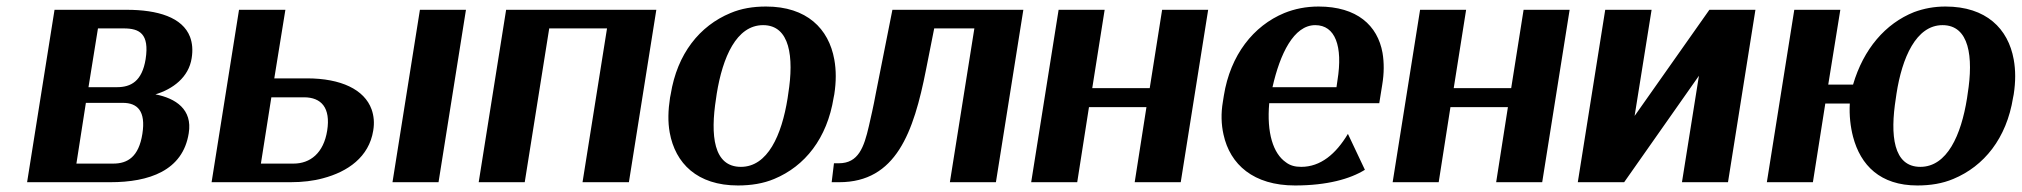

<svg xmlns="http://www.w3.org/2000/svg" viewBox="-20 -558 6192 588"><path d="M63 0H318C436 0 540 -35 558 -150C570 -223 518 -257 456 -269C509 -285 558 -321 567 -380C571 -405 569 -426 562 -445C539 -505 463 -528 368 -528H147ZM214 -57 243 -243H356C401 -243 427 -218 416 -148C405 -78 371 -57 327 -57ZM251 -291 280 -471H359C407 -471 438 -455 426 -377C415 -309 381 -291 338 -291Z M628 0H870C906 0 940 -4 969 -12C1045 -32 1110 -77 1123 -158C1127 -182 1125 -203 1118 -223C1096 -284 1024 -318 920 -318H820L854 -528H712ZM779 -57 811 -260H911C964 -260 993 -228 982 -158C971 -89 930 -57 879 -57ZM1182 0H1323L1407 -528H1266Z M1446 0H1587L1662 -471H1839L1764 0H1906L1990 -528H1530Z M2032 -259C2026 -220 2025 -185 2031 -152C2048 -58 2115 10 2240 10C2280 10 2318 4 2351 -10C2445 -49 2513 -134 2533 -259L2535 -269C2541 -308 2541 -343 2535 -376C2518 -470 2451 -538 2326 -538C2286 -538 2250 -532 2217 -518C2123 -479 2054 -394 2034 -269ZM2173 -257 2175 -271C2193 -382 2235 -481 2317 -481C2399 -481 2412 -384 2394 -271L2392 -257C2374 -144 2331 -47 2249 -47C2165 -47 2155 -143 2173 -257Z M2534 -58 2527 0H2550C2724 0 2778 -152 2816 -345L2841 -471H2964L2889 0H3030L3114 -528H2713L2662 -271C2655 -232 2647 -199 2641 -172C2626 -107 2609 -58 2549 -58Z M3138 0H3279L3315 -230H3491L3455 0H3596L3680 -528H3539L3501 -288H3325L3363 -528H3222Z M3725 -246C3719 -211 3720 -177 3727 -146C3747 -54 3819 10 3946 10C4044 10 4115 -10 4160 -38L4108 -148C4071 -86 4024 -47 3965 -47C3946 -47 3931 -51 3918 -61C3879 -88 3859 -151 3867 -242H4204L4213 -298C4219 -334 4219 -366 4214 -396C4199 -480 4136 -538 4018 -538C3980 -538 3945 -531 3913 -518C3819 -479 3748 -390 3728 -265ZM3877 -291C3900 -393 3942 -481 4008 -481C4069 -481 4093 -417 4076 -312L4073 -291Z M4245 0H4386L4422 -230H4598L4562 0H4703L4787 -528H4646L4608 -288H4432L4470 -528H4329Z M4812 0H4954L5183 -326L5131 0H5272L5356 -528H5215L4986 -203L5038 -528H4896Z M5391 0H5532L5570 -241H5645C5643 -204 5647 -170 5655 -139C5678 -52 5738 10 5852 10C5892 10 5929 4 5962 -10C6056 -49 6125 -134 6145 -259L6147 -269C6153 -308 6153 -343 6147 -376C6130 -470 6063 -538 5938 -538C5903 -538 5872 -532 5842 -521C5754 -486 5687 -408 5655 -299H5579L5616 -528H5475ZM5786 -257 5788 -271C5805 -381 5848 -481 5929 -481C6011 -481 6024 -384 6006 -271L6004 -257C5986 -144 5943 -47 5861 -47C5778 -47 5768 -144 5786 -257Z"/></svg>

Font: Aerodynamic
Style: Obl
Weight: 500
Designer: Google
Version: Version 2.000980; 2014